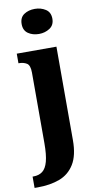

<svg xmlns="http://www.w3.org/2000/svg" viewBox="-130 -816 555 1101"><g transform="rotate(-10 147.0 -265.5)"><path d="M157 -625Q120 -625 94 -643Q68 -661 68 -698Q68 -736 94 -753.5Q120 -771 157 -771Q192 -771 219.5 -753.5Q247 -736 247 -698Q247 -661 219.5 -643Q192 -625 157 -625ZM-22 240V174H-16Q15 174 36 158Q57 142 67.5 103.5Q78 65 78 -3V-414Q78 -457 59 -468.5Q40 -480 14 -480H11V-536H242V8Q242 97 210.5 148Q179 199 124 219.5Q69 240 -3 240Z"/></g></svg>

Font: Noto Serif ExtraCondensed Black
Style: Regular
Weight: 900
Width: 2
Designer: Monotype Design Team
Foundry: Monotype Imaging Inc.
Version: Version 2.015; ttfautohint (v1.8.4.7-5d5b)